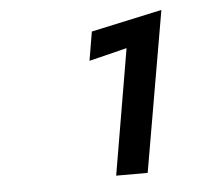

<svg xmlns="http://www.w3.org/2000/svg" viewBox="-39 -744 544 510"><g transform="rotate(-5 232.5 -489.0)"><path d="M207 -585 220 -662 409 -703 335 -275H251L308 -610Z"/></g></svg>

Font: Von Semi
Style: Italic
Weight: 600
Version: Version 4.000; ttfautohint (v1.8.4.7-5d5b)